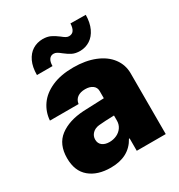

<svg xmlns="http://www.w3.org/2000/svg" viewBox="-177 -863 926 992"><g transform="rotate(-30 286.0 -367.0)"><path d="M219.7 -315.4 343.8 -320.3V-363.3Q343.8 -384.8 327.1 -397Q310.5 -409.2 283.2 -409.2Q254.4 -409.2 236.8 -396.5Q219.2 -383.8 215.8 -359.4H44.9Q48.3 -409.2 76.4 -449.5Q104.5 -489.7 157.7 -513.4Q210.9 -537.1 286.1 -537.1Q358.9 -537.1 413.8 -514.9Q468.8 -492.7 498.5 -452.9Q528.3 -413.1 528.3 -362.3V0H355.5V-74.2H351.6Q306.6 8.8 197.3 8.8Q118.2 8.8 71.3 -30.5Q24.4 -69.8 24.4 -146.5Q24.4 -229 77.6 -269.5Q130.9 -310.1 219.7 -315.4ZM256.8 -109.4Q280.3 -109.4 300.5 -118.9Q320.8 -128.4 333 -146.5Q345.2 -164.6 344.7 -188.5V-216.8Q286.6 -215.3 252.9 -211.9Q228 -209 213.1 -193.8Q198.2 -178.7 198.2 -157.2Q198.2 -134.3 214.4 -121.8Q230.5 -109.4 256.8 -109.4ZM221.7 -743.2Q249 -743.2 268.6 -733.9Q288.1 -724.6 309.6 -708Q321.3 -698.2 330.6 -692.9Q339.8 -687.5 348.6 -687.5Q368.2 -687.5 377.4 -701.4Q386.7 -715.3 387.7 -741.2L478.5 -740.2Q478 -693.8 462.4 -660.6Q446.8 -627.4 420.4 -610.4Q394 -593.3 361.3 -592.8Q333.5 -592.8 314.9 -602.1Q296.4 -611.3 275.4 -627.9Q261.7 -639.2 252.4 -644.3Q243.2 -649.4 233.4 -649.4Q216.3 -649.4 206.8 -635.7Q197.3 -622.1 197.3 -596.7H104.5Q104.5 -644 119.9 -676.8Q135.3 -709.5 161.6 -726.1Q188 -742.7 221.7 -743.2Z"/></g></svg>

Font: Pretendard GOV Black
Style: Regular
Weight: 900
Designer: Base glyphs from Inter by Rasmus Andersson; Hangeul glyphs from Noto Sans CJK(Source Han Sans) by Jang Soo-young and Kan
Foundry: Kil Hyung-jin
Version: Version 1.309